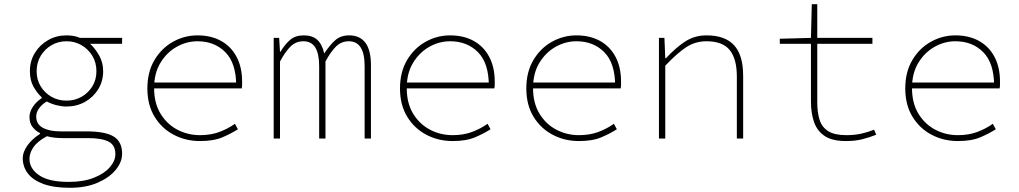

<svg xmlns="http://www.w3.org/2000/svg" viewBox="-20 -658 4840 912"><path d="M312 234Q236 234 186.5 216Q137 198 112.5 166Q88 134 88 93Q88 65 109.5 34Q131 3 170 -22V-26Q152 -34 136 -53Q120 -72 120 -102Q120 -125 135 -149Q150 -173 178 -192V-196Q156 -216 139 -246.5Q122 -277 122 -320Q122 -368 145.5 -406.5Q169 -445 208.5 -467.5Q248 -490 296 -490Q333 -490 360 -478H560V-450H408Q432 -428 451 -394.5Q470 -361 470 -320Q470 -272 446.5 -234Q423 -196 383.5 -174Q344 -152 296 -152Q274 -152 249.5 -158Q225 -164 202 -176Q180 -163 166 -144Q152 -125 152 -105Q152 -68 183.5 -51Q215 -34 266 -34H389Q480 -34 520 -9.5Q560 15 560 72Q560 112 529.5 149Q499 186 443.5 210Q388 234 312 234ZM296 -180Q335 -180 367 -198Q399 -216 418.5 -247.5Q438 -279 438 -320Q438 -361 418.5 -393Q399 -425 367 -443.5Q335 -462 296 -462Q257 -462 225 -443.5Q193 -425 173.5 -393Q154 -361 154 -320Q154 -279 173.5 -247.5Q193 -216 225 -198Q257 -180 296 -180ZM306 206Q376 206 425.5 186.5Q475 167 501.5 136.5Q528 106 528 74Q528 31 495.5 14.5Q463 -2 397 -2H276Q260 -2 240 -4Q220 -6 203 -11Q157 14 138.5 41.5Q120 69 120 97Q120 143 166 174.5Q212 206 306 206Z M930 12Q862 12 805 -18Q748 -48 714 -104Q680 -160 680 -238Q680 -316 713.5 -372.5Q747 -429 801.5 -459.5Q856 -490 918 -490Q982 -490 1029.5 -464Q1077 -438 1103.5 -388.5Q1130 -339 1130 -270Q1130 -263 1130 -255Q1130 -247 1128 -238H690V-266H1120L1102 -250Q1102 -358 1050.5 -410Q999 -462 918 -462Q866 -462 819 -435.5Q772 -409 742 -359.5Q712 -310 712 -240Q712 -168 742.5 -118Q773 -68 822.5 -42Q872 -16 930 -16Q981 -16 1021.5 -31Q1062 -46 1096 -70L1110 -44Q1079 -24 1037 -6Q995 12 930 12Z M1280 0V-478H1306L1310 -412H1312Q1334 -448 1358.5 -469Q1383 -490 1423 -490Q1464 -490 1487 -469Q1510 -448 1520 -404Q1548 -446 1573.5 -468Q1599 -490 1639 -490Q1689 -490 1715.5 -455Q1742 -420 1742 -348V0H1712V-344Q1712 -462 1637 -462Q1602 -462 1577 -438Q1552 -414 1526 -366V0H1496V-344Q1496 -403 1477.5 -432.5Q1459 -462 1421 -462Q1386 -462 1361 -438Q1336 -414 1310 -366V0Z M2130 12Q2062 12 2005 -18Q1948 -48 1914 -104Q1880 -160 1880 -238Q1880 -316 1913.5 -372.5Q1947 -429 2001.5 -459.5Q2056 -490 2118 -490Q2182 -490 2229.5 -464Q2277 -438 2303.5 -388.5Q2330 -339 2330 -270Q2330 -263 2330 -255Q2330 -247 2328 -238H1890V-266H2320L2302 -250Q2302 -358 2250.5 -410Q2199 -462 2118 -462Q2066 -462 2019 -435.5Q1972 -409 1942 -359.5Q1912 -310 1912 -240Q1912 -168 1942.5 -118Q1973 -68 2022.5 -42Q2072 -16 2130 -16Q2181 -16 2221.5 -31Q2262 -46 2296 -70L2310 -44Q2279 -24 2237 -6Q2195 12 2130 12Z M2730 12Q2662 12 2605 -18Q2548 -48 2514 -104Q2480 -160 2480 -238Q2480 -316 2513.5 -372.5Q2547 -429 2601.5 -459.5Q2656 -490 2718 -490Q2782 -490 2829.5 -464Q2877 -438 2903.5 -388.5Q2930 -339 2930 -270Q2930 -263 2930 -255Q2930 -247 2928 -238H2490V-266H2920L2902 -250Q2902 -358 2850.5 -410Q2799 -462 2718 -462Q2666 -462 2619 -435.5Q2572 -409 2542 -359.5Q2512 -310 2512 -240Q2512 -168 2542.5 -118Q2573 -68 2622.5 -42Q2672 -16 2730 -16Q2781 -16 2821.5 -31Q2862 -46 2896 -70L2910 -44Q2879 -24 2837 -6Q2795 12 2730 12Z M3110 0V-478H3136L3140 -382H3144Q3187 -429 3232.5 -459.5Q3278 -490 3336 -490Q3424 -490 3467 -443Q3510 -396 3510 -298V0H3480V-294Q3480 -379 3446 -420.5Q3412 -462 3336 -462Q3282 -462 3239 -433.5Q3196 -405 3140 -346V0Z M3998 12Q3934 12 3898 -11.5Q3862 -35 3847 -77.5Q3832 -120 3832 -176V-450H3684V-474L3832 -478L3836 -638H3862V-478H4124V-450H3862V-172Q3862 -124 3873 -89Q3884 -54 3914 -35Q3944 -16 4000 -16Q4039 -16 4070.5 -23Q4102 -30 4132 -42L4142 -18Q4109 -5 4075.5 3.5Q4042 12 3998 12Z M4530 12Q4462 12 4405 -18Q4348 -48 4314 -104Q4280 -160 4280 -238Q4280 -316 4313.5 -372.5Q4347 -429 4401.5 -459.5Q4456 -490 4518 -490Q4582 -490 4629.5 -464Q4677 -438 4703.5 -388.5Q4730 -339 4730 -270Q4730 -263 4730 -255Q4730 -247 4728 -238H4290V-266H4720L4702 -250Q4702 -358 4650.5 -410Q4599 -462 4518 -462Q4466 -462 4419 -435.5Q4372 -409 4342 -359.5Q4312 -310 4312 -240Q4312 -168 4342.5 -118Q4373 -68 4422.5 -42Q4472 -16 4530 -16Q4581 -16 4621.5 -31Q4662 -46 4696 -70L4710 -44Q4679 -24 4637 -6Q4595 12 4530 12Z"/></svg>

Font: Source Code Pro ExtraLight
Style: Regular
Weight: 200
Monospace: yes
Designer: Paul D. Hunt, Teo Tuominen
Foundry: Adobe
Version: Version 1.026;hotconv 1.1.0;makeotfexe 2.6.0